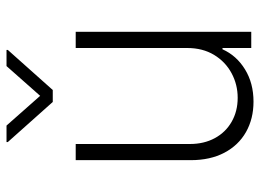

<svg xmlns="http://www.w3.org/2000/svg" viewBox="-123 -656 786 580"><g transform="rotate(-90 270.0 -366.0)"><path d="M415 -530.3H463.9V0H415V-86.9H411.1Q392.1 -44.4 350.3 -18.8Q308.6 6.8 252.9 6.8Q201.2 6.8 161.1 -15.9Q121.1 -38.6 98.6 -81.3Q76.2 -124 76.2 -182.6V-530.3H125V-185.5Q125 -142.6 142.8 -109.9Q160.6 -77.1 192.4 -59.1Q224.1 -41 264.6 -41Q304.7 -41 339.1 -59.6Q373.5 -78.1 394.3 -112.5Q415 -147 415 -193.4ZM270.5 -637.7 360.4 -739.3H409.2V-735.4L288.1 -599.6H252L130.9 -735.4V-739.3H180.7Z"/></g></svg>

Font: Pretendard GOV ExtraLight
Style: Regular
Weight: 200
Designer: Base glyphs from Inter by Rasmus Andersson; Hangeul glyphs from Noto Sans CJK(Source Han Sans) by Jang Soo-young and Kan
Foundry: Kil Hyung-jin
Version: Version 1.309